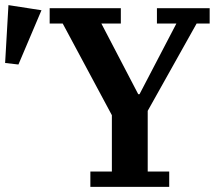

<svg xmlns="http://www.w3.org/2000/svg" viewBox="-37 -730 862 750"><path d="M316 -60H400V-280L208 -638H157V-698H435V-638H359L503 -362H508L652 -638H576V-698H782V-638H731L540 -297V-60H624V0H316ZM-17 -484 -4 -710 125 -690 35 -478Z"/></svg>

Font: IBM Plex Serif SmBld
Style: Regular
Weight: 600
Designer: Mike Abbink, Paul van der Laan, Pieter van Rosmalen
Foundry: Bold Monday
Version: Version 3.001